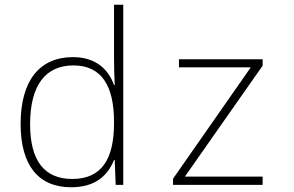

<svg xmlns="http://www.w3.org/2000/svg" viewBox="-20 -780 1240 810"><path d="M280 10C381 10 434 -38 461 -105H464L468 0H500V-760H461V-544C461 -505 462 -461 464 -421H461C439 -484 387 -539 288 -539C146 -539 67 -439 67 -257C67 -85 140 10 280 10ZM710 0H1088V-35H760L1088 -503V-530H735V-496H1038L710 -26ZM285 -25C167 -25 107 -102 107 -256C107 -423 174 -504 290 -504C409 -504 461 -417 461 -266V-260C461 -112 411 -25 285 -25Z"/></svg>

Font: Noto Sans Mono ExtraLight
Style: Regular
Weight: 200
Designer: Monotype Design Team
Foundry: Monotype Imaging Inc.
Version: Version 2.014